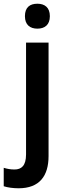

<svg xmlns="http://www.w3.org/2000/svg" viewBox="-67 -772 354 1032"><path d="M67 -685C67 -638 95 -618 134 -618C173 -618 201 -638 201 -685C201 -732 173 -752 134 -752C94 -752 67 -733 67 -685ZM33 240C145 240 194 174 194 67V-543H73V58C73 119 48 139 11 139C-10 139 -27 136 -47 130V229C-26 236 4 240 33 240Z"/></svg>

Font: Noto Sans Arabic SemCond SemBd
Style: Regular
Weight: 600
Width: 4
Designer: Monotype Design Team, Nadine Chahine, Nizar Qandah and Khaled Hosny
Foundry: Monotype Imaging Inc.
Version: Version 2.012